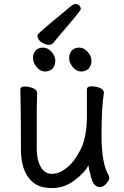

<svg xmlns="http://www.w3.org/2000/svg" viewBox="-20 -928 630 972"><path d="M361 -908Q375 -908 383 -898Q389 -891 389 -884.5Q389 -878 386 -875Q374 -857 249 -710Q241 -701 227 -701Q207 -701 186 -717Q170 -730 170 -745Q170 -752 173 -756Q189 -773 344 -901Q357 -908 361 -908ZM148 -4Q86 -55 86 -171Q86 -368 83 -474Q83 -490 105 -490Q126 -490 147 -481.5Q168 -473 168 -456L166 -368V-175Q166 -119 186 -83.5Q206 -48 243 -48Q281 -48 320 -80Q359 -112 389.5 -174Q420 -236 420 -342V-475Q420 -491 443 -491Q465 -491 485.5 -483Q506 -475 506 -458Q494 -385 494 -242Q494 -99 531 -38Q533 -34 533 -25Q533 -16 518 1.5Q503 19 485 19Q455 19 442 -27.5Q429 -74 428 -92Q410 -55 358 -15.5Q306 24 244 24Q182 24 148 -4ZM246 -581Q232 -566 208 -566Q184 -566 165.5 -588.5Q147 -611 147 -634Q147 -657 160.5 -672Q174 -687 198 -687Q222 -687 241 -665.5Q260 -644 260 -620Q260 -596 246 -581ZM429 -581Q415 -566 391 -566Q367 -566 348.5 -588.5Q330 -611 330 -634Q330 -657 343.5 -672Q357 -687 381 -687Q405 -687 424 -665.5Q443 -644 443 -620Q443 -596 429 -581Z"/></svg>

Font: ToneOZ-Pinyin-WenKai-Medium
Style: Medium
Weight: 700
Designer: Fontworks Inc.
Foundry: ToneOZ
Version: Version 0.240331